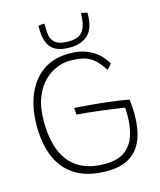

<svg xmlns="http://www.w3.org/2000/svg" viewBox="-129 -962 897 1078"><g transform="rotate(-15 319.0 -423.0)"><path d="M358.5 24Q251 24 180.8 -17.8Q110.5 -59.5 76.2 -137.2Q42 -215 42 -323Q42 -424.5 74.2 -502.5Q106.5 -580.5 169 -624.8Q231.5 -669 322.5 -669Q387 -669 430 -649.2Q473 -629.5 498.2 -602.8Q523.5 -576 534 -555Q532 -551 527 -545Q522 -539 516.8 -533.5Q511.5 -528 507 -525Q478 -571.5 449 -593.8Q420 -616 387.2 -622.5Q354.5 -629 313.5 -629Q280 -629 240.8 -614Q201.5 -599 166.5 -565Q131.5 -531 109.2 -474.8Q87 -418.5 87 -336.5Q87 -235 116.2 -163.8Q145.5 -92.5 205.5 -55.2Q265.5 -18 357.5 -18Q434.5 -18 476 -50.2Q517.5 -82.5 533.5 -134.5Q549.5 -186.5 549.5 -245.5Q549.5 -256.5 549.2 -269.8Q549 -283 548 -294Q534 -296.5 499.8 -301.2Q465.5 -306 422.8 -311.5Q380 -317 339.8 -321.2Q299.5 -325.5 274 -327Q273.5 -331.5 273 -338.5Q272.5 -345.5 272 -353.2Q271.5 -361 271.5 -366.5Q311 -364 366.8 -359Q422.5 -354 480.5 -347Q538.5 -340 584 -331Q586.5 -307.5 588 -285.2Q589.5 -263 589.5 -241.5Q589.5 -160.5 566.5 -100.8Q543.5 -41 492.8 -8.5Q442 24 358.5 24ZM482 -863.5Q482 -772 442 -736Q402 -700 339.5 -700Q270.5 -700 238.2 -727Q206 -754 199 -811Q197.5 -823 197 -836.2Q196.5 -849.5 196.5 -863.5Q203.5 -865 209 -865.8Q214.5 -866.5 220.2 -866.8Q226 -867 232.5 -867Q232.5 -848.5 233 -830.2Q233.5 -812 236.5 -796Q242 -769.5 264.5 -752.2Q287 -735 338.5 -735Q399.5 -735 422.5 -769Q445.5 -803 445.5 -870Q454 -870 464.5 -867.8Q475 -865.5 482 -863.5Z"/></g></svg>

Font: Grandstander Thin Thin
Style: Regular
Weight: 250
Version: Version 1.200